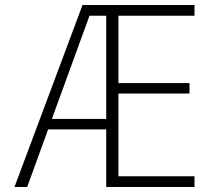

<svg xmlns="http://www.w3.org/2000/svg" viewBox="-20 -750 878 770"><path d="M311 -730H760V-687H455V-417H740V-375H455V-43H760V0H406V-231H173L89 0H38ZM188 -273H406V-687H339Z"/></svg>

Font: M PLUS 1p Light
Style: Regular
Weight: 300
Version: Version 1.061